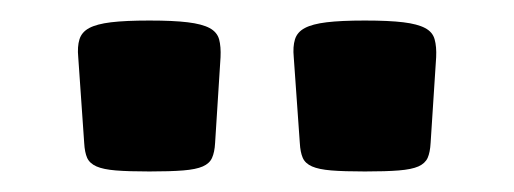

<svg xmlns="http://www.w3.org/2000/svg" viewBox="-20 -854 501 187"><path d="M335.4 -687Q314.9 -687 302.7 -688Q290.5 -689 283.9 -691.9Q277.3 -694.8 274.9 -700.2Q272.5 -705.6 272 -714.8L266.1 -798.3Q265.1 -808.6 267.3 -815.7Q269.5 -822.8 276.9 -826.7Q284.2 -830.6 298.1 -832.3Q312 -834 335.4 -834Q358.9 -834 372.8 -832.3Q386.7 -830.6 394 -826.7Q401.4 -822.8 403.3 -815.7Q405.3 -808.6 404.8 -798.3L399.4 -714.8Q398.9 -705.6 396.5 -700.2Q394 -694.8 387.5 -691.9Q380.9 -689 368.4 -688Q356 -687 335.4 -687ZM125.5 -687Q105 -687 92.8 -688Q80.6 -689 74 -691.9Q67.4 -694.8 64.9 -700.2Q62.5 -705.6 62 -714.8L56.2 -798.3Q55.2 -808.6 57.4 -815.7Q59.6 -822.8 66.9 -826.7Q74.2 -830.6 88.1 -832.3Q102.1 -834 125.5 -834Q148.9 -834 162.8 -832.3Q176.8 -830.6 184.1 -826.7Q191.4 -822.8 193.4 -815.7Q195.3 -808.6 194.8 -798.3L189.5 -714.8Q189 -705.6 186.5 -700.2Q184.1 -694.8 177.5 -691.9Q170.9 -689 158.4 -688Q146 -687 125.5 -687Z"/></svg>

Font: Denk One
Style: Regular
Weight: 400
Designer: Irina Smirnova
Foundry: Irina Smirnova
Version: Version 1.002